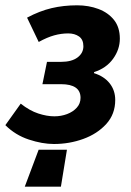

<svg xmlns="http://www.w3.org/2000/svg" viewBox="-32 -528 492 720"><path d="M60.9 172 112.9 33.5H219L196.4 172ZM170.1 12Q126.8 12 76.1 -4.7Q25.5 -21.4 -11.9 -58.7L45.7 -139.3Q79.3 -112.9 111.5 -102.4Q143.7 -91.8 171.6 -91.8Q197.2 -91.8 219.5 -100.2Q241.8 -108.6 255.9 -124.2Q270 -139.7 270 -161.1Q270 -186.9 251.5 -199.6Q233 -212.3 197.7 -212.3H127.1L144.2 -296H196.1Q236.8 -296 258.7 -312.5Q280.7 -329 280.7 -354.6Q280.7 -379.6 264.4 -391.2Q248 -402.7 223.9 -402.7Q197.5 -402.7 171.2 -395.4Q144.8 -388.1 113.2 -370.6L69.5 -461.8Q116.5 -486.9 161.5 -497.5Q206.5 -508.1 257.2 -508.1Q300.6 -508.1 337.3 -494.3Q373.9 -480.5 395.7 -453Q417.4 -425.5 417.4 -382.9Q417.4 -342.5 391.9 -307.3Q366.3 -272.1 320.7 -257.6V-253.6Q358.2 -242 379.2 -215.6Q400.1 -189.2 400.1 -153.2Q400.1 -99.8 366.4 -62.9Q332.7 -26 280.3 -7Q227.9 12 170.1 12Z"/></svg>

Font: Source Sans Variable
Style: Italic
Weight: 200
Italic angle: -11°
Designer: Paul D. Hunt
Foundry: Adobe Systems Incorporated
Version: Version 3.006;hotconv 1.0.111;makeotfexe 2.5.65597